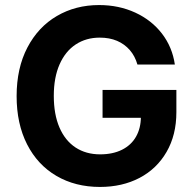

<svg xmlns="http://www.w3.org/2000/svg" viewBox="-20 -737 773 767"><path d="M378.6 -586.7Q324 -586.7 282.6 -559.5Q241.2 -532.3 218 -479.9Q194.9 -427.5 194.9 -354.1Q194.9 -280.1 217.5 -227.7Q240.1 -175.3 281.8 -147.8Q323.6 -120.4 380 -120.4Q430.6 -120.4 467.4 -138.8Q504.2 -157.2 523.5 -191.2Q542.8 -225.3 542.8 -270.6L573 -266.3H389.7V-377.7H684.6V-288.8Q684.6 -197.9 645.5 -130.3Q606.5 -62.6 537.5 -26.4Q468.4 9.8 379.5 9.8Q280.8 9.8 205.3 -34.4Q129.9 -78.5 88.1 -160.6Q46.4 -242.6 46.4 -353Q46.4 -465 89.5 -547.3Q132.6 -629.6 207.4 -673.2Q282.1 -716.8 375.8 -716.8Q455 -716.8 520.4 -686.6Q585.8 -656.4 627.2 -602.5Q668.5 -548.6 678.5 -479.1H529Q519.4 -512.9 498.5 -537Q477.6 -561 447.5 -573.9Q417.3 -586.7 378.6 -586.7Z"/></svg>

Font: Pretendard JP Variable
Style: Regular
Weight: 400
Designer: Base glyphs from Inter by Rasmus Andersson; Hangul glyphs from Noto Sans CJK(Source Han Sans) by Jang Soo-young and Kang
Foundry: Kil Hyung-jin
Version: Version 1.307;Glyphs 3.2 (3192)